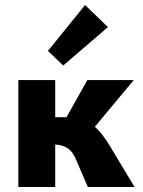

<svg xmlns="http://www.w3.org/2000/svg" viewBox="-20 -745 571 765"><path d="M516 0H330L285 -104Q271 -140 250 -154Q229 -168 200 -169V0H53V-426H200V-278H245L328 -426H513L358 -240Q389 -212 418 -163ZM171 -542 319 -725 410 -637 232 -484Z"/></svg>

Font: Ysabeau Ultrabold
Style: Regular
Weight: 800
Designer: Christian Thalmann (Catharsis Fonts)
Version: Version 0.003